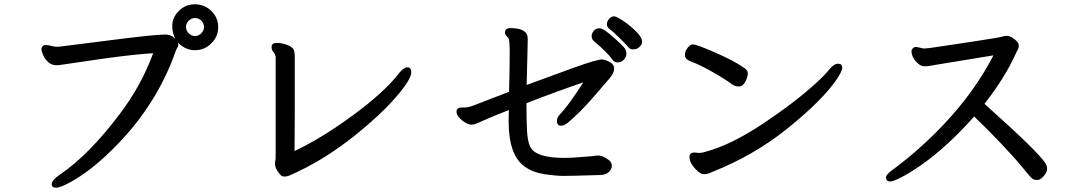

<svg xmlns="http://www.w3.org/2000/svg" viewBox="-20 -835 5040 895"><path d="M888 -601Q845 -601 810 -636Q811 -633 811 -626.5Q811 -620 806.5 -612.5Q802 -605 799 -597Q722 -377 562 -199Q431 -54 312 12Q262 40 241.5 40Q221 40 221 24Q221 5 259 -21Q394 -112 540 -306Q639 -437 694 -587Q609 -582 464 -562L259 -532Q254 -531 250 -531H243Q219 -531 203 -547Q187 -563 180 -581Q173 -599 173 -606Q173 -613 178.5 -619Q184 -625 192 -625H195Q206 -625 219 -621Q232 -617 246 -617H253Q305 -623 502.5 -648.5Q700 -674 752 -674Q776 -674 793 -658Q795 -656 797 -655Q783 -679 783 -716Q783 -753 813.5 -784Q844 -815 888.5 -815Q933 -815 965 -784Q997 -753 997 -708.5Q997 -664 965 -632.5Q933 -601 888 -601ZM889 -667Q906 -667 918.5 -680Q931 -693 931 -709.5Q931 -726 918.5 -738.5Q906 -751 889 -751Q872 -751 859.5 -738.5Q847 -726 847 -709.5Q847 -693 859.5 -680Q872 -667 889 -667Z M1262 -69V-74L1265 -99V-566Q1265 -580 1255.5 -591Q1246 -602 1246 -615V-616Q1246 -635 1270 -635Q1294 -635 1319 -625.5Q1344 -616 1349 -603.5Q1354 -591 1354 -575V-311Q1354 -253 1353.5 -206.5Q1353 -160 1353 -131Q1477 -189 1625 -297.5Q1773 -406 1841 -495Q1862 -521 1879.5 -521Q1897 -521 1897 -498Q1897 -475 1864 -430Q1791 -330 1638.5 -207Q1486 -84 1327 -16Q1318 -12 1305 -12Q1292 -12 1282 -26Q1262 -51 1262 -69Z M2951 -609Q2944 -605 2930.5 -605Q2917 -605 2909 -615Q2901 -625 2870 -656Q2839 -687 2824 -697.5Q2809 -708 2809 -722Q2809 -736 2820 -747.5Q2831 -759 2842 -759Q2853 -759 2884 -738.5Q2915 -718 2944 -689.5Q2973 -661 2973 -641.5Q2973 -622 2951 -609ZM2699 -451Q2575 -409 2434 -354Q2434 -275 2436.5 -226.5Q2439 -178 2451 -152Q2476 -99 2609 -99Q2643 -99 2676 -102Q2709 -105 2727.5 -106Q2746 -107 2752 -108.5Q2758 -110 2766 -110H2769Q2790 -110 2818 -89Q2832 -78 2832 -62Q2832 -46 2817.5 -32.5Q2803 -19 2773 -19Q2641 -15 2606.5 -15Q2572 -15 2518.5 -23Q2465 -31 2428 -57Q2351 -109 2351 -269Q2351 -283 2351.5 -297Q2352 -311 2352 -322Q2316 -308 2284 -295L2217 -266Q2210 -263 2200 -258.5Q2190 -254 2177.5 -254Q2165 -254 2149 -263.5Q2133 -273 2120.5 -287Q2108 -301 2108 -314Q2108 -334 2133 -334H2146Q2164 -334 2193 -345.5Q2222 -357 2265.5 -373.5Q2309 -390 2353 -407Q2354 -451 2355 -495Q2356 -539 2356 -595.5Q2356 -652 2349 -659Q2334 -672 2334 -683Q2334 -704 2360 -704Q2440 -704 2440 -655V-648Q2440 -642 2439 -602.5Q2438 -563 2435 -439Q2702 -538 2740 -548Q2778 -558 2783 -558H2785Q2799 -558 2821 -546.5Q2843 -535 2843 -515Q2843 -495 2820.5 -468.5Q2798 -442 2740.5 -376Q2683 -310 2627 -263Q2610 -249 2596 -249Q2576 -249 2576 -271Q2576 -287 2591 -303Q2630 -343 2699 -451ZM2834 -558Q2811 -591 2749 -643Q2738 -652 2738 -666Q2738 -680 2748 -691.5Q2758 -703 2772 -703Q2786 -703 2801 -692.5Q2816 -682 2845 -656.5Q2874 -631 2887 -616Q2900 -601 2900 -586Q2900 -571 2888.5 -557.5Q2877 -544 2860 -544Q2843 -544 2834 -558Z M3180 -604Q3194 -628 3210.5 -628Q3227 -628 3314 -590Q3401 -552 3445 -521Q3466 -509 3466 -493Q3466 -477 3454.5 -454.5Q3443 -432 3424.5 -432Q3406 -432 3392 -442Q3367 -462 3305 -497.5Q3243 -533 3199 -549Q3173 -559 3173 -577Q3173 -595 3180 -604ZM3218 -124 3239 -122Q3252 -122 3267 -127Q3385 -158 3533.5 -256.5Q3682 -355 3781 -445Q3824 -484 3845.5 -511Q3867 -538 3886.5 -538Q3906 -538 3906 -520Q3906 -502 3876 -459Q3810 -365 3653 -238Q3496 -111 3299 -33Q3278 -23 3262.5 -23Q3247 -23 3231 -38Q3194 -73 3194 -103Q3194 -124 3217 -124Z M4247 -616H4253L4284 -609H4291Q4304 -609 4364.5 -618.5Q4425 -628 4529.5 -643.5Q4634 -659 4648 -663.5Q4662 -668 4674.5 -668Q4687 -668 4708 -653Q4729 -638 4729 -623Q4729 -608 4721 -598L4716 -587Q4663 -470 4569 -351Q4826 -122 4855 -71Q4861 -60 4861 -46.5Q4861 -33 4845.5 -14.5Q4830 4 4816.5 4Q4803 4 4795 0Q4787 -4 4750 -50Q4713 -96 4644 -168.5Q4575 -241 4521 -292Q4398 -153 4276 -67Q4220 -28 4181.5 -8.5Q4143 11 4130 11Q4110 11 4110 -8Q4110 -21 4139 -42Q4268 -137 4382 -258Q4525 -410 4611 -577Q4578 -572 4507.5 -560Q4437 -548 4379.5 -539Q4322 -530 4313 -528Q4304 -526 4289 -526Q4274 -526 4259 -539Q4229 -567 4229 -596Q4229 -604 4235.5 -610Q4242 -616 4247 -616Z"/></svg>

Font: LXGW ZhenKai
Style: Regular
Weight: 400
Designer: LXGW / Fontworks Inc.
Foundry: LXGW / Fontworks Inc.
Version: Version 0.800;June 8, 2025